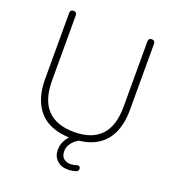

<svg xmlns="http://www.w3.org/2000/svg" viewBox="-158 -833 1036 1144"><g transform="rotate(20 360.0 -260.5)"><path d="M360 8Q294 8 243.5 -10Q193 -28 159.5 -63.5Q126 -99 108.5 -151Q91 -203 91 -271V-689Q91 -700 96.5 -705.5Q102 -711 112 -711Q122 -711 127.5 -705.5Q133 -700 133 -689V-277Q133 -154 190.5 -93.5Q248 -33 360 -33Q473 -33 530 -93.5Q587 -154 587 -277V-689Q587 -700 592.5 -705.5Q598 -711 608 -711Q618 -711 623.5 -705.5Q629 -700 629 -689V-271Q629 -181 598.5 -118.5Q568 -56 508 -24Q448 8 360 8ZM400 190Q359 190 332.5 165Q306 140 306 98Q306 60 329.5 25.5Q353 -9 396 -31L417 0Q402 6 385.5 19Q369 32 357 51Q345 70 345 94Q345 125 362.5 139.5Q380 154 405 154Q416 154 425.5 152Q435 150 444 147Q454 144 459.5 147.5Q465 151 466.5 158Q468 165 465 171.5Q462 178 455 181Q441 186 427.5 188Q414 190 400 190Z"/></g></svg>

Font: Nunito ExtraLight
Style: Regular
Weight: 200
Designer: Vernon Adams
Foundry: Vernon Adams
Version: Version 3.602